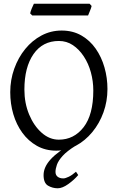

<svg xmlns="http://www.w3.org/2000/svg" viewBox="-20 -794 641 1031"><path d="M35 -299Q35 -365 56.5 -425Q78 -485 115.5 -531Q153 -577 203 -603.5Q253 -630 311 -630Q371 -630 417 -603.5Q463 -577 494 -532.5Q525 -488 541 -432Q557 -376 557 -316Q557 -250 535.5 -190.5Q514 -131 475.5 -84.5Q437 -38 387.5 -11.5Q338 15 282 15Q224 15 178 -11Q132 -37 100 -81Q68 -125 51.5 -181Q35 -237 35 -299ZM481 -308Q481 -358 468 -405.5Q455 -453 430 -491Q405 -529 371.5 -551.5Q338 -574 296 -574Q209 -574 160 -503.5Q111 -433 111 -313Q111 -240 136.5 -179Q162 -118 204 -81Q246 -44 296 -44Q377 -44 429 -111Q481 -178 481 -308ZM472 -762Q470 -752 463 -735.5Q456 -719 453 -711H153L142 -722Q144 -733 150.5 -748.5Q157 -764 162 -774H461ZM400 146Q378 172 346.5 194.5Q315 217 290 217Q262 217 238 203Q214 189 214 146Q214 103 252.5 61Q291 19 365 -21L387 -12Q340 17 316.5 43Q293 69 285.5 91Q278 113 278 129Q278 146 289.5 155Q301 164 320 164Q331 164 349.5 155Q368 146 388 128Z"/></svg>

Font: ChillKai
Style: Regular
Weight: 400
Designer: ChillType
Foundry: 寒蝉字型
Version: Version 2.000